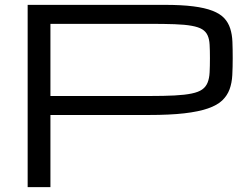

<svg xmlns="http://www.w3.org/2000/svg" viewBox="-20 -770 1009 790"><path d="M93.8 -750H657.2Q727.1 -750 775.1 -743.9Q823.2 -737.8 854.5 -725.6Q885.7 -713.4 902.6 -695.3Q919.4 -677.2 927.2 -652.8Q935.1 -628.4 936.3 -598.1Q937.5 -567.9 937.5 -531.2Q937.5 -493.2 935.8 -460.9Q934.1 -428.7 924.6 -402.6Q915 -376.5 894.3 -356.7Q873.5 -336.9 835.2 -323.7Q796.9 -310.5 738 -303.7Q679.2 -296.9 593.3 -296.9H187.5V0H93.8ZM187.5 -375H593.3Q655.8 -375 698.5 -377.2Q741.2 -379.4 769 -385.3Q796.9 -391.1 812 -401.9Q827.1 -412.6 834.2 -430.2Q841.3 -447.8 842.5 -472.4Q843.8 -497.1 843.8 -531.2Q843.8 -563 842.5 -585.9Q841.3 -608.9 834.2 -624.5Q827.1 -640.1 812 -649.4Q796.9 -658.7 769 -663.8Q741.2 -668.9 698.5 -670.4Q655.8 -671.9 593.3 -671.9H187.5Z"/></svg>

Font: Michroma
Style: Regular
Weight: 400
Version: Version 1.000